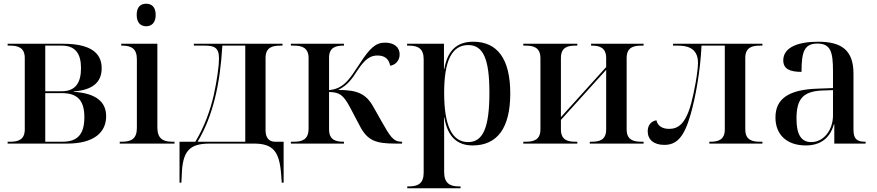

<svg xmlns="http://www.w3.org/2000/svg" viewBox="-20 -771 4708 1031"><path d="M21 0H341C483 0 550 -59 550 -147C550 -224 496 -270 376 -278V-280C478 -288 526 -329 526 -405C526 -490 461 -536 319 -536H21V-526H34C74 -526 113 -517 113 -460V-76C113 -18 74 -10 34 -10H21ZM312 -281H223V-526H312C387 -526 415 -480 415 -405C415 -328 386 -281 312 -281ZM316 -10H223V-271H311C391 -271 433 -237 433 -142C433 -53 399 -10 316 -10Z M765 -630C793 -630 816 -648 816 -691C816 -735 793 -751 765 -751C736 -751 714 -735 714 -691C714 -648 736 -630 765 -630ZM623 0H917V-10H904C853 -10 825 -29 825 -87V-536H631V-526H636C687 -526 715 -508 715 -453V-84C715 -28 687 -10 636 -10H623Z M944 210H954L956 169C960 41 996 0 1106 0H1343C1446 0 1481 41 1490 169L1493 210H1503V-10H1456C1427 -10 1406 -29 1406 -71V-460C1406 -518 1445 -526 1485 -526H1497V-536H1021V-526H1079C1130 -526 1156 -516 1156 -457C1156 -419 1146 -343 1128 -261C1109 -178 1077 -89 1029 -10H944ZM1041 -10C1123 -146 1162 -319 1174 -526H1297V-10Z M1542 0H1827V-10H1825C1785 -10 1747 -18 1747 -76V-277C1803 -275 1823 -264 1862 -190L1912 -95C1953 -16 1998 0 2102 0H2139V-10H2136C2091 -10 2074 -40 2028 -121L1985 -197C1946 -267 1900 -288 1796 -288C1847 -314 1867 -343 1901 -395C1940 -454 1969 -473 2007 -473C2052 -473 2070 -448 2075 -418C2102 -422 2126 -444 2126 -479C2126 -516 2098 -542 2048 -542C1998 -542 1967 -515 1911 -428C1882 -384 1862 -353 1840 -331C1810 -302 1784 -291 1747 -287V-462C1747 -518 1786 -526 1825 -526H1827V-536H1542V-526H1558C1598 -526 1637 -517 1637 -459V-80C1637 -19 1599 -10 1558 -10H1542Z M2167 240H2453V230H2444C2394 230 2365 211 2365 153V-30C2365 -66 2365 -105 2364 -140H2366C2383 -37 2435 10 2518 10C2650 10 2720 -83 2720 -269C2720 -455 2651 -547 2521 -547C2434 -547 2383 -500 2366 -401H2364V-536H2166V-526H2176C2227 -526 2255 -508 2255 -453V156C2255 212 2227 230 2176 230H2167ZM2494 -8C2408 -8 2365 -94 2365 -273C2365 -442 2405 -529 2494 -529C2575 -529 2608 -454 2608 -274C2608 -86 2574 -8 2494 -8Z M2790 0H3080V-10H3070C3030 -10 2992 -18 2992 -76V-127L3235 -396V-76C3235 -18 3197 -10 3157 -10H3147V0H3436V-10H3424C3384 -10 3345 -18 3345 -76V-460C3345 -518 3384 -526 3424 -526H3436V-536H3154V-526H3157C3197 -526 3235 -517 3235 -459V-411L2992 -142V-460C2992 -518 3030 -526 3070 -526H3080V-536H2790V-526H2803C2843 -526 2882 -517 2882 -459V-76C2882 -18 2843 -10 2803 -10H2790Z M3547 7C3613 7 3653 -33 3688 -155C3714 -244 3741 -390 3747 -526H3872V-76C3872 -18 3834 -10 3794 -10H3789V0H4074V-10H4061C4021 -10 3982 -18 3982 -76V-460C3982 -518 4021 -526 4061 -526H4074V-536H3594V-526H3620C3664 -526 3728 -517 3728 -434C3728 -384 3707 -273 3692 -218C3661 -102 3619 -79 3573 -79C3535 -79 3511 -96 3505 -125C3478 -121 3458 -100 3458 -66C3458 -22 3490 7 3547 7Z M4307 10C4378 10 4435 -22 4458 -104H4460V0H4628V-10H4625C4580 -10 4563 -26 4563 -76V-375C4563 -501 4500 -547 4373 -547C4270 -547 4186 -519 4186 -447C4186 -402 4219 -385 4284 -385C4284 -493 4299 -537 4369 -537C4441 -537 4453 -492 4453 -387V-298L4371 -295C4218 -290 4144 -243 4144 -140C4144 -47 4206 10 4307 10ZM4336 -8C4283 -8 4257 -48 4257 -133C4257 -239 4291 -280 4394 -285L4453 -287V-151C4453 -75 4405 -8 4336 -8Z"/></svg>

Font: Noto Serif Display Medium
Style: Regular
Weight: 500
Designer: Monotype Design Team
Foundry: Monotype Imaging Inc.
Version: Version 2.009